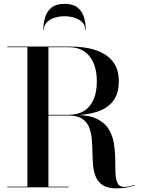

<svg xmlns="http://www.w3.org/2000/svg" viewBox="-20 -998 750 1023"><path d="M199 -383.5V-386.5H347.5Q395.5 -386.5 428.8 -407.5Q462 -428.5 479 -468.5Q496 -508.5 496 -564.5Q496 -620.5 479 -661.2Q462 -702 428.8 -724.2Q395.5 -746.5 347.5 -746.5H19V-750H354.5Q432 -750 490.2 -730.8Q548.5 -711.5 580.8 -670.5Q613 -629.5 613 -564.5Q613 -499.5 582.8 -459.8Q552.5 -420 494.8 -401.8Q437 -383.5 354.5 -383.5ZM19 0V-3.5H345V0ZM126 -2V-748H238V-2ZM599.5 5.5Q554 5.5 528.5 -10.8Q503 -27 491 -54.8Q479 -82.5 476 -117Q473 -151.5 472.5 -188.5Q472 -225.5 468.8 -260Q465.5 -294.5 453.8 -322.2Q442 -350 416 -366.2Q390 -382.5 344 -382.5H199V-385.5H381Q453 -385.5 495.8 -364.8Q538.5 -344 559.2 -309.8Q580 -275.5 586.8 -234.5Q593.5 -193.5 593.8 -152.5Q594 -111.5 595.2 -77.5Q596.5 -43.5 606 -22.8Q615.5 -2 641.5 -2Q657.5 -2 671.8 -5.5Q686 -9 696.5 -14L698 -11.5Q686 -5 660.8 0.2Q635.5 5.5 599.5 5.5ZM211 -840Q211 -875.5 220.8 -907Q230.5 -938.5 255 -958Q279.5 -977.5 324 -977.5Q368.5 -977.5 393 -958Q417.5 -938.5 427.2 -907Q437 -875.5 437 -840H434Q434 -864 417.8 -880Q401.5 -896 376.2 -903.8Q351 -911.5 324 -911.5Q297 -911.5 271.8 -903.8Q246.5 -896 230.2 -880Q214 -864 214 -840Z"/></svg>

Font: Bodoni Moda 48pt Medium
Style: Regular
Weight: 500
Designer: Owen Earl
Foundry: indestructible type
Version: Version 2.005